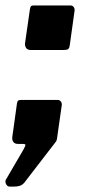

<svg xmlns="http://www.w3.org/2000/svg" viewBox="-38 -536 317 715"><path d="M-2.1 158.9Q-10.1 158.9 -14.8 150.6Q-19.6 142.3 -16.8 134.4L48.9 21.8Q55.4 9.7 56.7 4.9Q58 0 47.4 0H29.2Q17.3 0 12 -7.1Q6.6 -14.3 7.6 -24.4L25.2 -151Q26.9 -159.7 30 -161.7Q33.2 -163.8 39.7 -163.8H177.4Q184.6 -163.8 189 -157.5Q193.3 -151.2 191.9 -143.3L174.7 -22.8Q173.7 -13.7 170.9 -9.4L52.2 144.7Q44.5 153.4 34.7 156.2Q24.8 158.9 15.5 158.9H-2.1ZM77.3 -349.7Q64.9 -349.7 59.6 -357Q54.2 -364.3 55.2 -375L73.5 -502Q75.2 -511.3 78.1 -513.5Q81 -515.7 87.6 -515.7H224.7Q232.2 -515.7 236.7 -509.4Q241.2 -503.1 239.5 -494.6L222 -369Q220.2 -355.9 215.4 -352.8Q210.5 -349.7 195.4 -349.7H77.3Z"/></svg>

Font: Libre Franklin Thin
Style: Italic
Weight: 100
Italic angle: -8°
Designer: Pablo Impallari, Rodrigo Fuenzalida, Nhung Nguyen
Foundry: Impallari Type
Version: Version 3.000